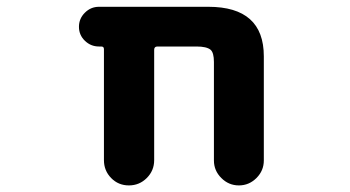

<svg xmlns="http://www.w3.org/2000/svg" viewBox="-20 -569 1040 571"><path d="M616.2 -91.8V-384.8Q616.2 -412.1 606.4 -420.9Q594.7 -430.7 564.5 -430.7H448.2Q438.5 -430.7 438.5 -420.9V-92.8Q438.5 -61.5 416.5 -39.6Q394.5 -17.6 363.3 -17.6Q332 -17.6 310.5 -39.6Q289.1 -61.5 289.1 -92.8V-422.9Q289.1 -430.7 281.2 -430.7H274.4Q250 -430.7 232.4 -447.8Q214.8 -464.8 214.8 -489.3Q214.8 -513.7 232.4 -531.2Q250 -548.8 274.4 -548.8H599.6Q764.6 -548.8 764.6 -401.4V-91.8Q764.6 -61.5 742.7 -39.6Q720.7 -17.6 690.4 -17.6Q660.2 -17.6 638.2 -39.6Q616.2 -61.5 616.2 -91.8Z"/></svg>

Font: Rounded-X Mgen+ 1m bold
Style: Bold
Weight: 700
Designer: [Source Han Sans]
Ryoko NISHIZUKA  (kana & ideographs); Paul D. Hunt (Latin, Greek & Cyrillic); Wenlong ZHANG  (bopomofo
Version: Version 1.059.20150602